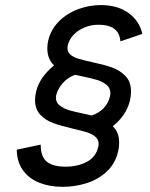

<svg xmlns="http://www.w3.org/2000/svg" viewBox="-20 -720 586 749"><path d="M45.4 -136.2 138.7 -155.8Q138.7 -108.4 162.8 -89.1Q187 -69.8 234.9 -69.8Q282.7 -69.8 318.6 -88.6Q354.5 -107.4 363.3 -147.5Q364.7 -153.3 364.7 -158.7Q364.7 -175.8 351.6 -186.8Q338.4 -197.8 318.6 -204.1Q298.8 -210.4 263.7 -218.3Q216.3 -229.5 187.3 -240Q158.2 -250.5 137.5 -272.2Q116.7 -293.9 116.7 -330.1Q116.7 -345.2 121.1 -363.8Q134.8 -418.9 190.9 -464.8Q178.2 -476.6 171.4 -493.4Q164.6 -510.3 164.6 -530.8Q164.6 -546.4 168 -561.5Q178.2 -605 209.7 -636.5Q241.2 -668 284.7 -684.1Q328.1 -700.2 373.5 -700.2Q438.5 -700.2 481.2 -669.4Q523.9 -638.7 535.2 -587.9L449.7 -558.6Q444.8 -623.5 364.7 -623.5Q335.9 -623.5 310.1 -613Q284.2 -602.5 266.8 -584Q249.5 -565.4 244.1 -542Q243.2 -538.6 243.2 -531.7Q243.2 -516.1 255.6 -506.1Q268.1 -496.1 286.9 -490.5Q305.7 -484.9 339.8 -477.5Q387.7 -467.3 417.7 -456.5Q447.8 -445.8 469.5 -423.3Q491.2 -400.9 491.2 -362.8Q491.2 -347.2 486.8 -327.1Q472.7 -269.5 419.9 -227.5Q444.8 -204.6 444.8 -163.6Q444.8 -145.5 440.9 -129.4Q429.7 -81.5 396.2 -50.5Q362.8 -19.5 317.6 -5.4Q272.5 8.8 224.1 8.8Q173.3 8.8 133.1 -7.3Q92.8 -23.4 69.3 -56.2Q45.9 -88.9 45.4 -136.2ZM409.2 -344.7Q410.6 -351.6 410.6 -356.9Q410.6 -376.5 395.8 -388.9Q380.9 -401.4 360.1 -407.7Q339.4 -414.1 304.2 -421.4Q291.5 -423.8 272.5 -428.2Q244.1 -417.5 224.9 -395.8Q205.6 -374 199.2 -348.6Q198.2 -345.2 198.2 -338.4Q198.2 -319.8 213.4 -308.1Q228.5 -296.4 249.8 -290Q271 -283.7 304.7 -276.9L337.9 -269.5Q366.7 -279.3 385 -298.8Q403.3 -318.4 409.2 -344.7Z"/></svg>

Font: Acari Sans Medium
Style: Italic
Weight: 500
Italic angle: -13°
Designer: Alfredo Marco Pradil and Stefan Peev
Foundry: Hanken Design Co.
Version: Version 1.045